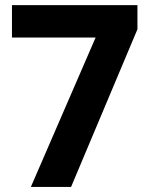

<svg xmlns="http://www.w3.org/2000/svg" viewBox="-20 -733 591 753"><path d="M258.8 0 519 -618.2V-712.9H26.9V-585.9H355L101.1 0Z"/></svg>

Font: Noto Reveo Sans
Style: Bold
Weight: 700
Designer: Monotype Design team
Foundry: Monotype Imaging Inc.
Version: Version 1.04